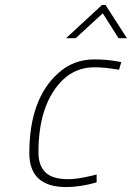

<svg xmlns="http://www.w3.org/2000/svg" viewBox="-20 -750 535 779"><path d="M363 -509Q411 -509 456 -501L472 -498L463 -467Q406 -477 363 -477Q288 -477 235 -426Q136 -329 136 -132Q136 -78 164.5 -50.5Q193 -23 257 -23Q294 -23 352 -37L372 -42V-10Q305 9 249 9Q99 9 99 -129Q99 -347 215 -452Q277 -509 363 -509ZM248 -595 394 -730H408L495 -595H461L397 -696L287 -595Z"/></svg>

Font: TitilliumWebThinItalic
Style: Thin Italic
Weight: 200
Italic angle: -13°
Version: Version 1.001;PS 57.000;hotconv 1.0.70;makeotf.lib2.5.55311